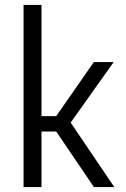

<svg xmlns="http://www.w3.org/2000/svg" viewBox="-20 -763 512 783"><path d="M76.1 0V-743H149.2V-289.5H209.3L362.7 -510H443.7L268.2 -263.1L446.2 0H363.1L209.3 -226.7H149.2V0Z"/></svg>

Font: Saira Thin SemiCondensed
Style: Regular
Weight: 100
Width: 4
Version: Version 1.101